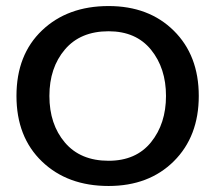

<svg xmlns="http://www.w3.org/2000/svg" viewBox="-20 -600 708 632"><path d="M337.4 -497.1Q244.6 -497.1 193.6 -437Q142.6 -377 142.6 -284.2Q142.6 -190.9 193.6 -130.9Q244.6 -70.8 337.4 -70.8Q427.7 -70.8 477.1 -131.8Q526.4 -192.9 526.4 -284.2Q526.4 -375.5 477.1 -436.3Q427.7 -497.1 337.4 -497.1ZM337.4 12.2Q202.1 12.2 118.2 -68.4Q34.2 -148.9 34.2 -284.2Q34.2 -419.9 118.4 -500Q202.6 -580.1 337.4 -580.1Q470.2 -580.1 552.2 -498.8Q634.3 -417.5 634.3 -284.2Q634.3 -150.9 552.2 -69.3Q470.2 12.2 337.4 12.2Z"/></svg>

Font: Cutive
Style: Regular
Weight: 400
Designer: Vernon Adams
Version: Version 1.002